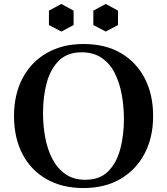

<svg xmlns="http://www.w3.org/2000/svg" viewBox="-20 -938 846 973"><path d="M198 -365Q198 -302 209 -242Q220 -182 245 -133.5Q270 -85 311 -56Q352 -27 413 -27L403 15Q294 15 214.5 -31Q135 -77 93 -159Q51 -241 51 -350Q51 -459 94 -541Q137 -623 216.5 -669Q296 -715 403 -715L393 -673Q322 -673 279 -631Q236 -589 217 -519Q198 -449 198 -365ZM608 -335Q608 -398 597 -458.5Q586 -519 561.5 -567.5Q537 -616 495.5 -644.5Q454 -673 393 -673L403 -715Q514 -715 592.5 -669Q671 -623 713.5 -541Q756 -459 756 -350Q756 -241 712.5 -159Q669 -77 590 -31Q511 15 403 15L413 -27Q485 -27 527.5 -69Q570 -111 589 -181Q608 -251 608 -335ZM291 -918 353 -884V-811L291 -778L228 -811V-884ZM516 -918 578 -884V-811L516 -778L453 -811V-884Z"/></svg>

Font: Poltawski Nowy SemiBold
Style: Regular
Weight: 600
Version: Version 1.001;gftools[0.9.25]